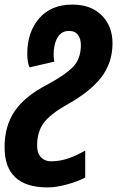

<svg xmlns="http://www.w3.org/2000/svg" viewBox="-63 -578 527 838"><path d="M309 197V79Q273 100 236 113Q199 126 158 126Q134 126 116.5 109Q99 92 99 57Q99 -2 127.5 -41Q156 -80 229 -121Q330 -177 379 -240.5Q428 -304 428 -389Q428 -464 381 -511Q334 -558 253 -558Q160 -558 108 -498Q56 -438 56 -343Q56 -306 66 -284L174 -309Q173 -316 172 -323.5Q171 -331 171 -338Q171 -385 188 -414Q205 -443 238 -443Q265 -443 277.5 -425.5Q290 -408 290 -382Q290 -323 257.5 -288Q225 -253 144 -209Q48 -160 2.5 -95Q-43 -30 -43 65Q-43 240 145 240Q181 240 227.5 227.5Q274 215 309 197Z"/></svg>

Font: Noto Sans UI Condensed ExtraBold
Style: Italic
Weight: 800
Width: 3
Designer: Monotype Design Team
Foundry: Monotype Imaging Inc.
Version: 1.001